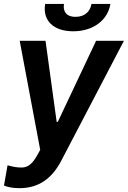

<svg xmlns="http://www.w3.org/2000/svg" viewBox="-32 -753 650 977"><path d="M67.1 204.5C166.2 204.5 233 154.1 279.5 65.3L598.7 -545.5H457L262.1 -132.8H256.4L199.6 -545.5H68.2L172.6 9.6L156.2 39.1C132.5 81.3 109.4 98.4 81 99.4C60 99.8 41.5 97.7 6.4 88.1L-11.7 191.1C4.6 198.5 32 204.5 67.1 204.5ZM197.8 -733C183.9 -649.9 238.6 -593.8 340.2 -593.8C442.5 -593.8 516 -649.9 529.8 -733H433.6C427.6 -698.2 403.1 -667.3 352.6 -667.3C301.8 -667.3 287.6 -698.9 293.7 -733Z"/></svg>

Font: Margiela Sans Semi Bold
Style: Italic
Weight: 600
Italic angle: -9.39999°
Designer: Stefan Endress, Andreas Faust
Version: Version 1.100;FEAKit 1.0